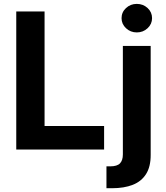

<svg xmlns="http://www.w3.org/2000/svg" viewBox="-20 -788 877 1012"><path d="M65.7 0V-727.5H214.9V-123.7H528.7V0ZM627.6 -545.9H774.2V28Q774.5 90.6 749.9 129.4Q725.4 168.2 679.7 186.2Q634.1 204.1 570.8 204.1H541.1V88.8H560.7Q597.4 88.8 612.5 73Q627.6 57.2 627.6 25.9ZM701 -617.1Q667.9 -617.1 644.3 -639.2Q620.7 -661.3 620.7 -692.2Q620.7 -723.8 644.3 -745.7Q667.9 -767.5 701 -767.5Q734.3 -767.5 757.9 -745.7Q781.5 -723.9 781.5 -692.3Q781.5 -661.3 757.9 -639.2Q734.3 -617.1 701 -617.1Z"/></svg>

Font: Adwaita Sans
Style: Regular
Weight: 400
Designer: Rasmus Andersson
Foundry: rsms
Version: Version 4.001;git-9221beed3